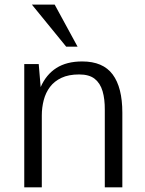

<svg xmlns="http://www.w3.org/2000/svg" viewBox="-20 -803 623 823"><path d="M84 0V-528.3H146L154.3 -429.7Q177.7 -483.4 221.7 -511.5Q265.6 -539.6 332.5 -539.6Q421.4 -539.6 462.9 -483.9Q504.4 -428.2 504.4 -319.8V0H429.2V-332Q429.7 -377.9 419.7 -412.1Q409.7 -446.3 386 -465.1Q362.3 -483.9 319.3 -483.9Q274.4 -483.9 243.7 -469.5Q212.9 -455.1 194.3 -430.4Q175.8 -405.8 167.5 -374Q159.2 -342.3 159.2 -308.1V0ZM263.7 -603 116.7 -783.2H214.4L312.5 -603Z"/></svg>

Font: Comme Light
Style: Regular
Weight: 300
Version: Version 1.000;gftools[0.9.27]